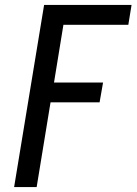

<svg xmlns="http://www.w3.org/2000/svg" viewBox="-20 -755 551 775"><path d="M37 0 158 -735H511L498 -655H236L198 -422H396L382 -342H184L128 0Z"/></svg>

Font: Iosevka Curly Medium
Style: Italic
Weight: 500
Italic angle: -9°
Monospace: yes
Designer: Belleve Invis
Foundry: Belleve Invis
Version: Version 22.1.2; ttfautohint (v1.8.4)